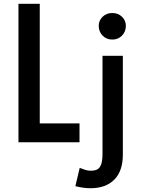

<svg xmlns="http://www.w3.org/2000/svg" viewBox="-20 -755 751 1019"><path d="M78 0V-735H191V-100H402V0ZM460 244Q423 244 380 233L403 136Q421 143 434 147Q447 151 462 151Q482 151 495.5 144.5Q509 138 516.5 118.5Q524 99 524 60V-459H632V65Q632 153 586.5 198.5Q541 244 460 244ZM576 -545Q545 -545 524.5 -566Q504 -587 504 -618Q504 -646 524.5 -666Q545 -686 576 -686Q607 -686 627.5 -666Q648 -646 648 -618Q648 -587 627.5 -566Q607 -545 576 -545Z"/></svg>

Font: Alata
Style: Regular
Weight: 400
Designer: Spyros Zevelakis, Eben Sorkin
Foundry: Spyros Zevelakis
Version: Version 1.005; ttfautohint (v1.8.4.7-5d5b)